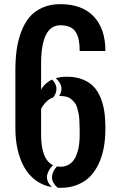

<svg xmlns="http://www.w3.org/2000/svg" viewBox="-20 -904 569 933"><path d="M54.7 -562.5Q54.7 -616.2 61 -661.9Q67.4 -707.5 83 -749.3Q98.6 -791 123 -820.3Q147.5 -849.6 185.8 -866.7Q224.1 -883.8 273.4 -883.8Q378.9 -883.8 435.5 -824Q492.2 -764.2 492.2 -656.2H367.2Q367.2 -686.5 363 -708.3Q358.9 -730 348.6 -747.1Q338.4 -764.2 319.6 -772.7Q300.8 -781.2 273.4 -781.2Q179.7 -781.2 179.7 -593.8V-468.8Q198.7 -501.5 233.4 -517.6Q272 -477.1 239.7 -431.6Q202.6 -418 179.7 -375V-250Q179.7 -128.9 237.8 -101.1Q228 -91.8 221.2 -81.5Q214.4 -71.3 210 -57.1Q205.6 -43 210.9 -26.6Q216.3 -10.3 232.4 5.4Q187.5 -2.4 152.8 -28.3Q118.2 -54.2 96.9 -93Q75.7 -131.8 65.2 -179.2Q54.7 -226.6 54.7 -281.2ZM260.3 8.3Q266.6 8.8 273.4 8.8Q319.8 8.8 356.9 -6.3Q394 -21.5 418.9 -47.6Q443.8 -73.7 460.7 -110.6Q477.5 -147.5 484.9 -189.9Q492.2 -232.4 492.2 -281.2Q492.2 -326.2 486.8 -362.5Q481.4 -398.9 468 -431.2Q454.6 -463.4 433.3 -484.9Q412.1 -506.3 379.6 -518.8Q347.2 -531.2 304.7 -531.2Q290 -531.2 276.6 -529.3Q263.2 -527.3 251 -523.9Q296.4 -483.9 267.6 -437.5Q271 -437.5 273.4 -437.5Q290.5 -437.5 304.2 -433.6Q317.9 -429.7 327.6 -420.9Q337.4 -412.1 344.2 -403.3Q351.1 -394.5 355.5 -378.4Q359.9 -362.3 362.3 -350.8Q364.7 -339.4 365.7 -318.4Q366.7 -297.4 366.9 -285.4Q367.2 -273.4 367.2 -250Q367.2 -225.6 364.7 -204.3Q362.3 -183.1 355.7 -162.4Q349.1 -141.6 338.9 -126.7Q328.6 -111.8 311.8 -102.8Q294.9 -93.8 273.4 -93.8Q264.6 -93.8 256.3 -95.2Q247.6 -85.4 241.7 -75Q235.8 -64.5 233.2 -50.8Q230.5 -37.1 237.1 -21.7Q243.7 -6.3 260.3 8.3Z"/></svg>

Font: Oswald
Style: Stencbab
Weight: 400
Designer: Mathieu Le Lay
Foundry: Mathieu Le Lay
Version: Version 1.000